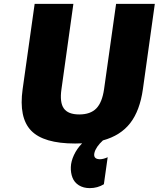

<svg xmlns="http://www.w3.org/2000/svg" viewBox="-20 -721 818 990"><path d="M536.1 89.8H535.2L515.6 229Q482.9 249 442.9 249Q410.2 249 386.7 234.4Q363.3 219.7 353.8 195.1Q344.2 170.4 345.2 140.6Q346.2 110.8 361.3 78.4Q376.5 45.9 403.3 18.1Q391.1 19 367.2 19Q204.6 19 140.4 -47.6Q76.2 -114.3 96.7 -261.2L158.7 -701.2H358.4L296.9 -261.2Q287.1 -192.9 309.1 -161.9Q331.1 -130.9 388.7 -130.9Q446.3 -130.9 476.6 -161.9Q506.8 -192.9 516.6 -261.2L578.6 -701.2H778.3L716.8 -261.2Q701.2 -150.4 651.4 -86.2Q601.6 -22 510.7 2.9Q474.1 36.6 466.8 67.4Q460.4 96.7 488.8 99.6Q491.7 100.1 495.1 100.1Q512.2 100.1 535.2 89.8L535.6 88.9Z"/></svg>

Font: Fivo Sans Heavy
Style: Regular
Weight: 900
Designer: Alexander Slobzheninov
Foundry: Alexander Slobzheninov
Version: 1.0